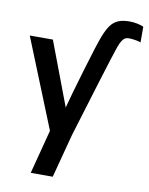

<svg xmlns="http://www.w3.org/2000/svg" viewBox="-95 -785 791 1022"><g transform="rotate(10 300.0 -273.5)"><path d="M205 -69 11 -550H136L266 -206Q283.5 -273.5 326.8 -419Q370 -564.5 388 -611Q403.5 -650 419.5 -672.2Q435.5 -694.5 459.5 -705.2Q483.5 -716 522 -716Q542 -716 562 -712Q582 -708 598 -701V-616Q590.5 -620 569.8 -623.5Q549 -627 534 -627Q523 -627 514.8 -623.2Q506.5 -619.5 497.8 -607Q489 -594.5 480 -569Q468.5 -538 413.8 -360.2Q359 -182.5 324 -66L262 169H143Z"/></g></svg>

Font: JuliaMono
Style: Bold
Weight: 700
Monospace: yes
Designer: cormullion
Foundry: corm
Version: Version 0.055; ttfautohint (v1.8.4)